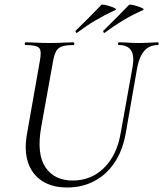

<svg xmlns="http://www.w3.org/2000/svg" viewBox="-20 -811 717 844"><path d="M563 -517.8Q571.2 -566 556.2 -589.5Q541.2 -613 502.4 -613Q498.6 -613 498.8 -619Q499 -625 502.4 -625Q523 -625 544.5 -623.5Q566 -622 591.6 -622Q614.2 -622 635.7 -623.5Q657.2 -625 673.6 -625Q677.6 -625 677.4 -619Q677.2 -613 673.6 -613Q636.8 -613 614.5 -587.6Q592.2 -562.2 583.2 -514L532.6 -224.8Q519.2 -148.8 483.1 -95.6Q447 -42.4 393.8 -14.6Q340.6 13.2 275.4 13.2Q209.2 13.2 164.9 -15.6Q120.6 -44.4 103.2 -96.9Q85.8 -149.4 98.4 -221L155.6 -545.4Q163.6 -588.6 151.6 -600.8Q139.6 -613 91.8 -613Q88.6 -613 88.8 -619Q89 -625 91.6 -625Q114 -625 141 -623.5Q168 -622 196.6 -622Q229.2 -622 256.3 -623.5Q283.4 -625 303 -625Q306.6 -625 306.6 -619Q306.6 -613 303 -613Q270.2 -613 252.3 -606.8Q234.4 -600.6 226.1 -584.6Q217.8 -568.6 212.8 -539.6L161 -252.2Q140.4 -133.6 179.8 -75.5Q219.2 -17.4 299.4 -17.4Q381.2 -17.4 437.8 -73.5Q494.4 -129.6 510.6 -226.8ZM318.8 -667Q314.8 -665 312.8 -670.3Q310.8 -675.6 313.8 -677.2Q344.4 -707.2 371.1 -733.8Q397.8 -760.4 425.4 -789.4Q428.2 -792 440 -789.7Q451.8 -787.4 464.9 -783.1Q478 -778.8 485.5 -774.5Q493 -770.2 487.4 -767.2Q438.4 -744.4 398.2 -720.5Q358 -696.6 318.8 -667ZM440.4 -667Q436.6 -665 434.5 -670.3Q432.4 -675.6 435.6 -677.2Q466 -707.2 492.7 -733.8Q519.4 -760.4 547 -789.4Q549.8 -792 561.6 -789.6Q573.4 -787.2 586.6 -782.8Q599.8 -778.4 607.3 -774.2Q614.8 -770 609.2 -767.2Q559.4 -744.6 519.5 -720.6Q479.6 -696.6 440.4 -667Z"/></svg>

Font: Cormorant Garamond Light
Style: Italic
Weight: 300
Italic angle: -10°
Designer: Christian Thalmann (Catharsis Fonts)
Foundry: Catharsis Fonts
Version: Version 4.001